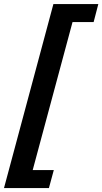

<svg xmlns="http://www.w3.org/2000/svg" viewBox="-60 -742 512 960"><path d="M431.6 -721.7 408.2 -631.8H302.7L103.5 108.4H209L184.6 198.2H-40L207 -721.7Z"/></svg>

Font: FreeUniversal
Style: BoldItalic
Weight: 700
Italic angle: -11°
Version: Version 1.001 March 22, 2017